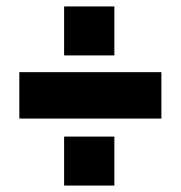

<svg xmlns="http://www.w3.org/2000/svg" viewBox="-20 -628 561 596"><path d="M179 -608H335V-456H179ZM179 -204H335V-52H179ZM40 -260V-404H481V-260Z"/></svg>

Font: Alfa Slab One
Style: Regular
Weight: 400
Designer: JM Sole
Foundry: JM Sole
Version: Version 1.001